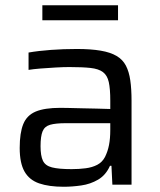

<svg xmlns="http://www.w3.org/2000/svg" viewBox="-20 -705 609 733"><path d="M222.9 8Q167 8 129.5 -4.9Q92 -17.8 73.6 -50.1Q55.2 -82.4 55.2 -140.2Q55.2 -197.8 68.8 -231.2Q82.3 -264.6 116.1 -279Q149.9 -293.3 210.6 -293.3Q221.5 -293.3 242.9 -292.8Q264.4 -292.3 292.3 -291.6Q320.2 -290.9 348.5 -290.4Q376.9 -289.9 401 -288.9V-320.7Q401 -365.9 395.3 -391.6Q389.6 -417.3 373 -429.8Q356.4 -442.2 325.5 -445.6Q294.5 -449 244.5 -449Q222.6 -449 192.7 -447.3Q162.7 -445.6 134.5 -443.4Q106.3 -441.1 89 -438.2V-504.4Q126.7 -511 174.6 -514.5Q222.5 -518 273.2 -518Q327.1 -518 364.3 -511.6Q401.5 -505.3 425.1 -491.4Q448.7 -477.5 460.7 -454.3Q472.7 -431.2 477.4 -398.2Q482.2 -365.1 482.2 -320.8V0H409L405.5 -72.1H399.9Q384.2 -36.6 354.6 -19.2Q325 -1.9 290.1 3Q255.1 8 222.9 8ZM253.4 -59.3Q281.9 -59.3 307 -62.6Q332.1 -65.8 351.3 -75.8Q370.5 -85.9 380.8 -105.7Q391.5 -127 396.2 -151.7Q401 -176.3 401 -208.9V-234.7H231.4Q192.3 -234.7 171.3 -228.6Q150.3 -222.5 142.6 -203.7Q134.8 -184.8 134.8 -146.7Q134.8 -110.5 143.8 -91.5Q152.8 -72.4 178.6 -65.9Q204.3 -59.3 253.4 -59.3ZM141.7 -627.7V-684.8H430.6V-627.7Z"/></svg>

Font: Saira Thin
Style: Regular
Weight: 100
Designer: Hector Gatti with collaboration of the Omnibus-Type team
Foundry: Omnibus-Type
Version: Version 1.101